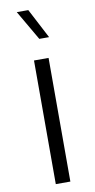

<svg xmlns="http://www.w3.org/2000/svg" viewBox="-103 -992 514 1034"><g transform="rotate(-10 154.0 -474.5)"><path d="M194.2 0V-676.2H114.5V0ZM216.4 -785.9 131.4 -948.7H68.4L162.9 -785.9Z"/></g></svg>

Font: Estedad VF
Style: Regular
Weight: 100
Designer: Amin Abedi
Version: Version 7.3